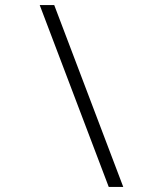

<svg xmlns="http://www.w3.org/2000/svg" viewBox="-20 -734 640 754"><path d="M407 0 136 -714H193L464 0Z"/></svg>

Font: Noto Sans Mono UI Light
Style: Regular
Weight: 300
Monospace: yes
Designer: Monotype Design team
Foundry: Monotype Imaging Inc.
Version: Version 1.000